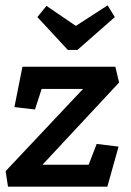

<svg xmlns="http://www.w3.org/2000/svg" viewBox="-20 -699 490 719"><path d="M120 -635 154 -677 264 -602 383 -679 410 -635 270 -512H234ZM10 0 1 -58 291 -366H136L111 -289L34 -298L64 -449H412L426 -390L139 -82H312L342 -160L424 -150L382 0Z"/></svg>

Font: Zilla Slab SemiBold
Style: Regular
Weight: 600
Designer: Typotheque.com
Foundry: Typotheque type foundry
Version: Version 1.0; 2017